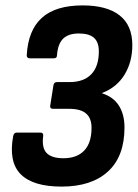

<svg xmlns="http://www.w3.org/2000/svg" viewBox="-20 -683 510 711"><path d="M208 8Q102 8 56.5 -38Q11 -84 29 -180Q32 -192 42 -192H130Q141 -192 140 -180Q134 -135 153 -116Q172 -97 215 -97Q265 -97 292 -125.5Q319 -154 319 -210Q319 -245 299 -262.5Q279 -280 236 -280H177Q164 -280 166 -292L178 -368Q180 -379 191 -379H237Q290 -379 318 -408Q346 -437 346 -493Q346 -527 328 -543Q310 -559 272 -559Q233 -559 213.5 -539.5Q194 -520 191 -478Q191 -467 179 -467H91Q79 -467 79 -478Q84 -571 135 -617Q186 -663 286 -663Q376 -663 423 -626Q470 -589 470 -516Q470 -454 441.5 -407Q413 -360 359 -339V-337Q400 -324 420.5 -291.5Q441 -259 441 -211Q441 -104 380 -48Q319 8 208 8Z"/></svg>

Font: Sofia Sans Condensed ExtraBold
Style: Italic
Weight: 800
Italic angle: -9°
Version: Version 4.100